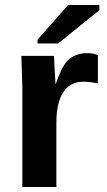

<svg xmlns="http://www.w3.org/2000/svg" viewBox="-20 -753 429 773"><path d="M207 0H70V-404Q70 -412 66 -528H197Q198 -521 200 -475Q203 -430 203 -416H205Q224 -470 240 -494Q270 -539 332 -539Q356 -539 374 -531V-417Q343 -424 315 -424Q263 -424 235 -382Q207 -340 207 -259ZM214 -578H131V-593L254 -733H380V-712Z"/></svg>

Font: Libra Sans
Style: Bold
Weight: 700
Foundry: Context Ltd
Version: Version 1.000